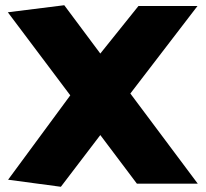

<svg xmlns="http://www.w3.org/2000/svg" viewBox="-20 -703 787 735"><path d="M504 0 364 -186 213 12 11 -15 249 -338 10 -656 226 -683 364 -498 510 -680H736L479 -345L737 0Z"/></svg>

Font: Palanquin Dark
Style: Bold
Weight: 700
Designer: Pria Ravichandran
Version: Version 1.000